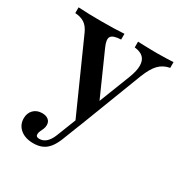

<svg xmlns="http://www.w3.org/2000/svg" viewBox="-147 -528 799 839"><g transform="rotate(30 252.5 -109.0)"><path d="M250.8 29.8 87.9 -334.7Q75.8 -361.3 57.3 -373.4Q38.7 -385.5 10.5 -387.1V-416.1Q38.7 -414.5 66.1 -413.7Q93.5 -412.9 127.4 -412.9Q162.9 -412.9 189.9 -413.7Q216.9 -414.5 241.9 -416.1V-387.1Q202.4 -385.5 192.7 -371Q183.1 -356.5 199.2 -321L300.8 -92.7L285.5 -85.5L355.6 -265.3Q370.2 -303.2 369.8 -329.4Q369.4 -355.6 354.8 -369.8Q340.3 -383.9 310.5 -387.1V-416.1Q329.8 -415.3 345.6 -414.9Q361.3 -414.5 376.2 -414.1Q391.1 -413.7 406.5 -413.7Q427.4 -413.7 450.4 -414.5Q473.4 -415.3 489.5 -416.1V-387.1Q457.3 -381.5 435.9 -359.7Q414.5 -337.9 396 -291.1L272.6 29.8ZM135.5 197.6Q94.4 197.6 69.8 177Q45.2 156.5 45.2 123.4Q45.2 96.8 61.7 80.2Q78.2 63.7 104.8 63.7Q124.2 63.7 135.9 73Q147.6 82.3 147.6 99.2Q147.6 110.5 143.5 119.8Q139.5 129 135.5 137.1Q131.5 145.2 131.5 154Q131.5 167.7 148.4 167.7Q167.7 167.7 182.7 154.4Q197.6 141.1 208.1 114.5L259.7 -16.9L285.5 -4L237.9 117.7Q227.4 144.4 213.3 162.5Q199.2 180.6 180.2 189.1Q161.3 197.6 135.5 197.6Z"/></g></svg>

Font: Playfair 5pt SemiExpanded Light SemiBold
Style: Regular
Weight: 600
Version: Version 2.001;gftools[0.9.30]